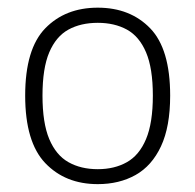

<svg xmlns="http://www.w3.org/2000/svg" viewBox="-20 -766 496 488"><path d="M228.5 -298Q146 -298 95 -351.5Q44 -405 44 -523Q44 -641.5 95 -694Q146 -746.5 228.5 -746.5Q311 -746.5 361.8 -694Q412.5 -641.5 412.5 -523Q412.5 -444 389.2 -394.2Q366 -344.5 324.5 -321.2Q283 -298 228.5 -298ZM228.5 -336Q271 -336 302.5 -353.8Q334 -371.5 351.2 -412.5Q368.5 -453.5 368.5 -523Q368.5 -592.5 351.2 -633Q334 -673.5 302.5 -690.8Q271 -708 228.5 -708Q185.5 -708 154 -690.8Q122.5 -673.5 105.2 -633Q88 -592.5 88 -523Q88 -453.5 105.2 -412.5Q122.5 -371.5 154 -353.8Q185.5 -336 228.5 -336Z"/></svg>

Font: Encode Sans SC ExtraLight
Style: Regular
Weight: 250
Designer: Multiple Designers
Foundry: Impallari Type
Version: Version 3.002